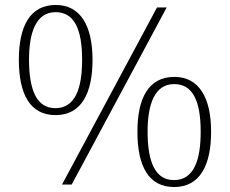

<svg xmlns="http://www.w3.org/2000/svg" viewBox="-20 -744 927 774"><path d="M204 -280C310 -280 353 -371 353 -503C353 -639 305 -724 205 -724C100 -724 56 -637 56 -503C56 -366 100 -280 204 -280ZM230 0H269L652 -714H613ZM203 -308C129 -308 97 -379 97 -503C97 -613 125 -695 204 -695C278 -695 311 -629 311 -503C311 -389 284 -308 203 -308ZM682 10C788 10 831 -81 831 -213C831 -349 783 -434 683 -434C578 -434 534 -347 534 -213C534 -76 578 10 682 10ZM681 -18C607 -18 575 -89 575 -213C575 -323 603 -405 682 -405C756 -405 789 -339 789 -213C789 -99 762 -18 681 -18Z"/></svg>

Font: Noto Serif Devanagari ExtraLight
Style: Regular
Weight: 200
Designer: Universal Thirst, Indian Type Foundry and the Monotype Design Team
Foundry: Monotype Imaging Inc.
Version: Version 2.004